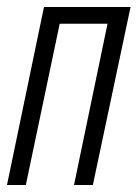

<svg xmlns="http://www.w3.org/2000/svg" viewBox="-27 -530 394 550"><path d="M-7 0 99 -510H347L239 0H185L281 -462H144L47 0Z"/></svg>

Font: Saira UltraCondensed
Style: Italic
Weight: 400
Width: 1
Italic angle: -12°
Designer: Hector Gatti with collaboration of the Omnibus-Type team
Foundry: Omnibus-Type
Version: Version 1.101